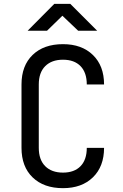

<svg xmlns="http://www.w3.org/2000/svg" viewBox="-20 -970 640 1000"><path d="M308 10Q208 10 150 -46Q92 -102 92 -200V-530Q92 -628 150 -684Q208 -740 308 -740Q406 -740 464 -683.5Q522 -627 522 -530H432Q432 -592 399.5 -625.5Q367 -659 308 -659Q249 -659 215.5 -625.5Q182 -592 182 -530V-200Q182 -138 215.5 -104.5Q249 -71 308 -71Q367 -71 399.5 -104.5Q432 -138 432 -200H522Q522 -103 464 -46.5Q406 10 308 10ZM124 -810 263 -950H346L486 -810H387L305 -888L225 -810Z"/></svg>

Font: JetBrainsMonoNL NFM
Style: Regular
Weight: 400
Monospace: yes
Designer: Philipp Nurullin, Konstantin Bulenkov
Foundry: JetBrains
Version: Version 2.304; ttfautohint (v1.8.4.7-5d5b);Nerd Fonts 3.3.0